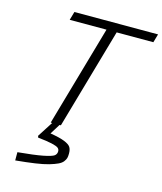

<svg xmlns="http://www.w3.org/2000/svg" viewBox="-132 -751 941 1113"><g transform="rotate(15 338.5 -195.0)"><path d="M160.2 -604 174.8 -654.8H676.8L662.1 -604H441.9L269 0H261.2L223.1 61Q280.8 70.3 310.1 82.3Q339.4 94.2 348.1 108.2Q356.9 122.1 356.9 146Q356.9 162.1 354.2 172.6Q351.6 183.1 342 195.6Q332.5 208 313.2 217Q293.9 226.1 262.5 235.4Q231 244.6 181.9 251.7Q132.8 258.8 65.9 265.1V215.8Q166.5 206.5 216.6 196.5Q266.6 186.5 279.8 176.8Q293 167 293 149.9Q293 137.2 283.2 129.6Q273.4 122.1 244.6 115.5Q215.8 108.9 160.2 103L157.2 92.8L216.8 0H208L380.9 -604Z"/></g></svg>

Font: IntelOne Mono Light
Style: Italic
Weight: 300
Italic angle: -16°
Designer: Fred Shallcrass
Foundry: Frere-Jones Type LLC
Version: Version 1.200;hotconv 1.1.0;makeotfexe 2.6.0;FJTRelease1.2